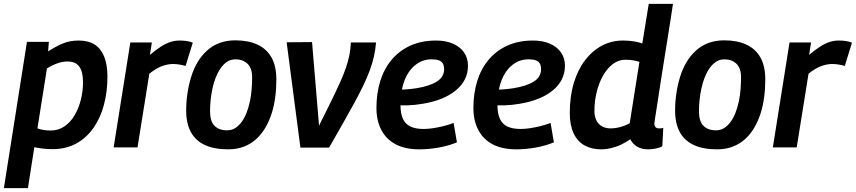

<svg xmlns="http://www.w3.org/2000/svg" viewBox="-42 -760 4413 990"><path d="M-22 210 97 -544H210L206 -495Q243 -519 280 -535Q317 -551 363 -551Q414 -551 446.5 -530Q479 -509 495.5 -467.5Q512 -426 512 -365Q512 -288 494 -220Q476 -152 440 -100.5Q404 -49 351 -20Q298 9 229 9Q201 9 177.5 6Q154 3 135 -1L102 210ZM219 -87Q259 -87 290.5 -108.5Q322 -130 343 -166Q364 -202 375 -246Q386 -290 386 -336Q386 -391 366.5 -417Q347 -443 306 -443Q280 -443 252.5 -433Q225 -423 200 -407L151 -98Q165 -93 182 -90Q199 -87 219 -87Z M741 -541 731 -477Q762 -503 787.5 -519.5Q813 -536 836.5 -543.5Q860 -551 884 -551Q903 -551 920 -548.5Q937 -546 952 -540L915 -420Q898 -425 881.5 -427.5Q865 -430 850 -430Q823 -430 793 -419Q763 -408 728 -380L667 0H544L630 -541Z M1134 10Q1063 10 1015 -12Q967 -34 942.5 -78.5Q918 -123 918 -190Q918 -235 924.5 -278.5Q931 -322 943.5 -363Q956 -404 976 -438Q996 -472 1024 -498Q1052 -524 1089 -538Q1126 -552 1171 -552Q1238 -552 1285.5 -530Q1333 -508 1358 -463.5Q1383 -419 1383 -350Q1383 -302 1377 -257.5Q1371 -213 1358 -173Q1345 -133 1325 -99.5Q1305 -66 1277.5 -41.5Q1250 -17 1214.5 -3.5Q1179 10 1134 10ZM1129 -88Q1153 -88 1171.5 -100Q1190 -112 1204.5 -132Q1219 -152 1229.5 -179Q1240 -206 1246.5 -236.5Q1253 -267 1255.5 -299Q1258 -331 1258 -362Q1258 -409 1234 -431.5Q1210 -454 1172 -454Q1148 -454 1129 -441.5Q1110 -429 1095.5 -408Q1081 -387 1070.5 -360.5Q1060 -334 1053.5 -303.5Q1047 -273 1044 -243.5Q1041 -214 1041 -187Q1041 -135 1064 -111.5Q1087 -88 1129 -88Z M1655 1H1507L1436 -542L1567 -543L1603 -112Q1638 -182 1664.5 -236Q1691 -290 1710 -332Q1729 -374 1741 -408.5Q1753 -443 1759.5 -475.5Q1766 -508 1767 -541H1897Q1894 -504 1886 -468.5Q1878 -433 1864 -395.5Q1850 -358 1830 -316.5Q1810 -275 1784 -227.5Q1758 -180 1726 -123.5Q1694 -67 1655 1Z M2001 -299Q2025 -297 2052 -299Q2079 -301 2105 -305Q2173 -316 2210.5 -339.5Q2248 -363 2248 -404Q2248 -430 2233.5 -442Q2219 -454 2185 -454Q2138 -455 2100.5 -425.5Q2063 -396 2043 -343Q2023 -290 2023 -218Q2023 -175 2035.5 -147.5Q2048 -120 2074.5 -107.5Q2101 -95 2142 -95Q2163 -95 2187.5 -98.5Q2212 -102 2240 -108.5Q2268 -115 2297 -126L2314 -26Q2270 -8 2219.5 1Q2169 10 2120 10Q2049 10 2000 -15Q1951 -40 1925 -88.5Q1899 -137 1899 -204Q1899 -278 1918.5 -341.5Q1938 -405 1977.5 -452Q2017 -499 2074.5 -525Q2132 -551 2207 -551Q2256 -551 2293 -535Q2330 -519 2350.5 -490Q2371 -461 2371 -421Q2371 -346 2309 -294.5Q2247 -243 2138 -225Q2098 -218 2061.5 -217Q2025 -216 1993 -218Z M2501 -299Q2525 -297 2552 -299Q2579 -301 2605 -305Q2673 -316 2710.5 -339.5Q2748 -363 2748 -404Q2748 -430 2733.5 -442Q2719 -454 2685 -454Q2638 -455 2600.5 -425.5Q2563 -396 2543 -343Q2523 -290 2523 -218Q2523 -175 2535.5 -147.5Q2548 -120 2574.5 -107.5Q2601 -95 2642 -95Q2663 -95 2687.5 -98.5Q2712 -102 2740 -108.5Q2768 -115 2797 -126L2814 -26Q2770 -8 2719.5 1Q2669 10 2620 10Q2549 10 2500 -15Q2451 -40 2425 -88.5Q2399 -137 2399 -204Q2399 -278 2418.5 -341.5Q2438 -405 2477.5 -452Q2517 -499 2574.5 -525Q2632 -551 2707 -551Q2756 -551 2793 -535Q2830 -519 2850.5 -490Q2871 -461 2871 -421Q2871 -346 2809 -294.5Q2747 -243 2638 -225Q2598 -218 2561.5 -217Q2525 -216 2493 -218Z M3301 10Q3278 10 3260.5 4Q3243 -2 3229.5 -14Q3216 -26 3208 -42Q3188 -28 3164 -16Q3140 -4 3112 3Q3084 10 3056 10Q3009 10 2972.5 -10Q2936 -30 2916 -72Q2896 -114 2896 -177Q2896 -264 2917 -333Q2938 -402 2975.5 -450.5Q3013 -499 3062.5 -525Q3112 -551 3170 -551Q3200 -551 3225 -547Q3250 -543 3270 -536L3303 -740H3428Q3423 -708 3416.5 -664.5Q3410 -621 3402 -572.5Q3394 -524 3386 -472.5Q3378 -421 3370 -372Q3362 -323 3355.5 -278.5Q3349 -234 3343.5 -200Q3338 -166 3335 -146Q3332 -126 3332 -122Q3332 -111 3338 -104.5Q3344 -98 3356 -98Q3362 -98 3367.5 -98.5Q3373 -99 3378 -101L3373 -6Q3359 2 3338.5 6Q3318 10 3301 10ZM3106 -98Q3131 -98 3158 -105.5Q3185 -113 3205 -125L3255 -441Q3240 -446 3222 -449Q3204 -452 3183 -452Q3148 -452 3119 -430.5Q3090 -409 3068.5 -372Q3047 -335 3035 -287Q3023 -239 3023 -187Q3023 -159 3033.5 -138.5Q3044 -118 3063 -108Q3082 -98 3106 -98Z M3655 10Q3584 10 3536 -12Q3488 -34 3463.5 -78.5Q3439 -123 3439 -190Q3439 -235 3445.5 -278.5Q3452 -322 3464.5 -363Q3477 -404 3497 -438Q3517 -472 3545 -498Q3573 -524 3610 -538Q3647 -552 3692 -552Q3759 -552 3806.5 -530Q3854 -508 3879 -463.5Q3904 -419 3904 -350Q3904 -302 3898 -257.5Q3892 -213 3879 -173Q3866 -133 3846 -99.5Q3826 -66 3798.5 -41.5Q3771 -17 3735.5 -3.5Q3700 10 3655 10ZM3650 -88Q3674 -88 3692.5 -100Q3711 -112 3725.5 -132Q3740 -152 3750.5 -179Q3761 -206 3767.5 -236.5Q3774 -267 3776.5 -299Q3779 -331 3779 -362Q3779 -409 3755 -431.5Q3731 -454 3693 -454Q3669 -454 3650 -441.5Q3631 -429 3616.5 -408Q3602 -387 3591.5 -360.5Q3581 -334 3574.5 -303.5Q3568 -273 3565 -243.5Q3562 -214 3562 -187Q3562 -135 3585 -111.5Q3608 -88 3650 -88Z M4140 -541 4130 -477Q4161 -503 4186.5 -519.5Q4212 -536 4235.5 -543.5Q4259 -551 4283 -551Q4302 -551 4319 -548.5Q4336 -546 4351 -540L4314 -420Q4297 -425 4280.5 -427.5Q4264 -430 4249 -430Q4222 -430 4192 -419Q4162 -408 4127 -380L4066 0H3943L4029 -541Z"/></svg>

Font: Georama ExtraCondensed Thin SemiBold
Style: Italic
Weight: 600
Italic angle: -9°
Version: Version 1.001